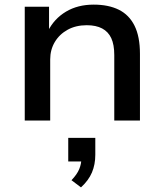

<svg xmlns="http://www.w3.org/2000/svg" viewBox="-20 -521 709 830"><path d="M87 0V-492H192V-386H187Q214 -440 265 -470.5Q316 -501 385 -501Q449 -501 493.5 -479Q538 -457 561.5 -410Q585 -363 585 -288V0H474V-283Q474 -328 461 -356Q448 -384 421.5 -398Q395 -412 355 -412Q308 -412 272.5 -392.5Q237 -373 217 -339.5Q197 -306 197 -264V0ZM330 289 289 258Q313 233 322.5 210Q332 187 332 162L355 177H275V75H392V148Q392 190 377.5 224.5Q363 259 330 289Z"/></svg>

Font: Nunito Sans 10pt SemiExpanded SemiBold
Style: Regular
Weight: 600
Width: 6
Designer: Vernon Adams
Foundry: Vernon Adams
Version: Version 3.101;gftools[0.9.27]